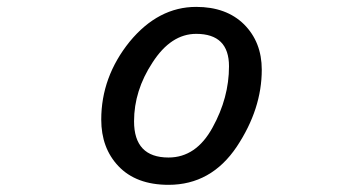

<svg xmlns="http://www.w3.org/2000/svg" viewBox="-20 -507 1040 549"><path d="M318.4 -32.2Q269.5 -84 269.5 -165Q269.5 -287.1 350.6 -387.7Q432.6 -487.3 541 -487.3Q627 -487.3 677.7 -437.5Q728.5 -386.7 728.5 -307.6Q728.5 -195.3 657.2 -87.9Q584 21.5 461.9 21.5Q369.1 21.5 318.4 -32.2ZM587.9 -142.6Q634.8 -227.5 634.8 -317.4Q634.8 -410.2 541 -410.2Q468.8 -410.2 416 -328.1Q363.3 -248 363.3 -160.2Q363.3 -56.6 461.9 -56.6Q541 -56.6 587.9 -142.6Z"/></svg>

Font: KTXP_ComRound
Style: Medium
Weight: 500
Version: Version 1.01;May 16, 2022;FontCreator 13.0.0.2683 64-bit